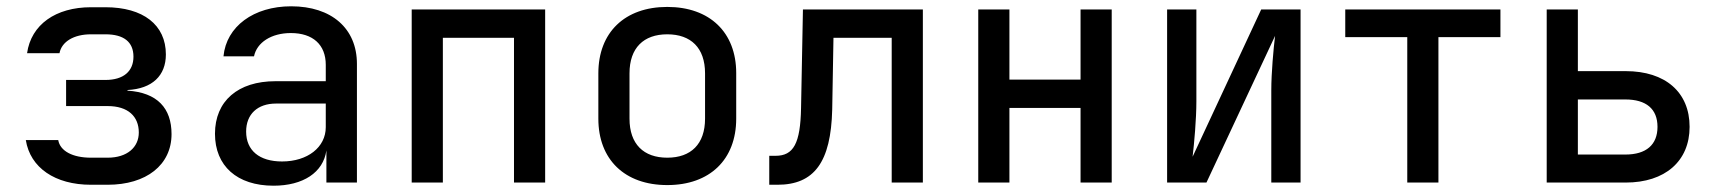

<svg xmlns="http://www.w3.org/2000/svg" viewBox="-20 -580 5440 610"><path d="M322 7C445 7 525 -56 525 -154C525 -236 480 -286 385 -292V-294C464 -298 507 -340 507 -407C507 -501 435 -557 315 -557H269C157 -557 79 -502 66 -411H169C176 -448 215 -471 269 -471H315C373 -471 404 -447 404 -400C404 -354 373 -326 315 -326H190V-243H322C387 -243 421 -210 421 -159C421 -112 384 -79 322 -79H269C211 -79 171 -100 165 -135H62C76 -47 155 7 269 7Z M905 -560C786 -560 699 -496 690 -401H787C796 -445 842 -475 904 -475C974 -475 1015 -438 1015 -374V-322H855C736 -322 663 -259 663 -155C663 -53 733 10 849 10C943 10 1007 -32 1017 -102V0H1114V-377C1114 -490 1033 -560 905 -560ZM876 -67C804 -67 762 -102 762 -162C762 -217 798 -251 857 -251H1015V-176C1015 -112 957 -67 876 -67Z M1387 0V-460H1613V0H1712V-550H1288V0Z M2100 8C2235 8 2319 -73 2319 -203V-348C2319 -477 2235 -558 2100 -558C1965 -558 1881 -477 1881 -347V-203C1881 -73 1965 8 2100 8ZM2100 -79C2025 -79 1980 -122 1980 -203V-347C1980 -428 2025 -471 2100 -471C2175 -471 2220 -428 2220 -347V-203C2220 -122 2175 -79 2100 -79Z M2450 7C2567 7 2620 -65 2624 -232L2628 -460H2813V0H2912V-550H2531L2525 -237C2523 -124 2501 -85 2444 -85H2424V7Z M3187 0V-237H3413V0H3512V-550H3413V-327H3187V-550H3088V0Z M3813 0 4031 -466C4026 -425 4019 -349 4019 -293V0H4112V-550H3987L3769 -82C3774 -124 3781 -201 3781 -258V-550H3688V0Z M4550 0V-462H4747V-550H4254V-462H4451V0Z M5145 0C5270 0 5348 -68 5348 -177C5348 -287 5271 -354 5145 -354H4993V-550H4894V0ZM4993 -264H5144C5210 -264 5246 -234 5246 -177C5246 -120 5210 -89 5144 -89H4993Z"/></svg>

Font: Tekne LDO Medium
Style: Regular
Weight: 500
Monospace: yes
Designer: Alessio Laiso, Mario Rullo, Paolo Rosset
Foundry: Alessio Laiso
Version: Version 1.000;hotconv 1.0.109;makeotfexe 2.5.65596